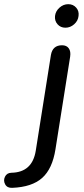

<svg xmlns="http://www.w3.org/2000/svg" viewBox="-131 -712 405 923"><path d="M-76.4 118.5Q24.2 116.7 40.9 12.6L113.8 -447.7Q121.9 -494.4 167.3 -494.4Q189.2 -494.4 199.6 -479.7Q210.1 -465.1 206.2 -439.3L135.7 5.3Q120.9 99.6 71.7 143.4Q22.6 187.2 -71.9 191Q-96.2 192.3 -106.1 174.3Q-116 156.3 -107.2 137.8Q-98.5 119.2 -76.4 118.5ZM133.5 -635.4Q136.4 -658.8 155.1 -675.3Q173.8 -691.9 197.2 -691.9Q220.6 -691.9 235.2 -675.3Q249.8 -658.8 246.6 -635.4Q244.3 -612 225.6 -595.4Q206.9 -578.8 183.5 -578.8Q160.1 -578.8 145.5 -595.4Q130.9 -612 133.5 -635.4Z"/></svg>

Font: SN Pro Thin
Style: Italic
Weight: 200
Italic angle: -9°
Designer: Tobias Whetton
Foundry: Supernotes
Version: Version 1.003;Glyphs 3.3 (3324)